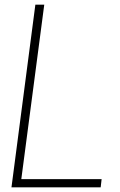

<svg xmlns="http://www.w3.org/2000/svg" viewBox="-20 -800 513 820"><path d="M410 0H29L131 -780H169L71 -35H414Z"/></svg>

Font: Tanohe Sans ExtraLight
Style: Italic
Weight: 200
Designer: Village Type and Design LLC & Cristiano Sobral
Foundry: Cooper Hewitt Smithsonian Design Museum
Version: Version 1.00;September 29, 2021;FontCreator 13.0.0.2655 64-b